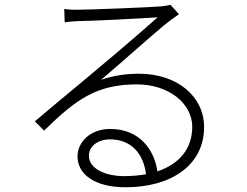

<svg xmlns="http://www.w3.org/2000/svg" viewBox="-20 -759 1040 810"><path d="M699 -739C690 -736 682 -735 659 -732C609 -728 360 -718 310 -718C295 -718 270 -718 251 -721L253 -665C272 -668 291 -669 310 -670C361 -670 591 -682 645 -686C595 -641 460 -525 404 -479C348 -431 215 -322 127 -247L166 -208C302 -341 388 -403 558 -403C690 -403 791 -324 791 -224C791 -131 736 -67 644 -36C631 -128 568 -215 445 -215C360 -215 307 -159 307 -99C307 -27 375 31 510 31C702 31 841 -62 841 -223C841 -351 729 -448 566 -448C514 -448 459 -441 406 -422C492 -494 641 -629 687 -664C700 -675 720 -688 735 -699ZM504 -16C421 -16 355 -49 355 -102C355 -142 393 -171 444 -171C533 -171 585 -112 596 -24C568 -19 537 -16 504 -16Z"/></svg>

Font: Spoqa Han Sans Neo Light
Style: Regular
Weight: 300
Designer: [Spoqa Han Sans Neo] Dong-huui Kim  Younghwa Kang  Yujin Lee  [Noto Sans] Ryoko NISHIZUKA  (kana & ideographs); Paul D. 
Foundry: Spoqa (http://www.spoqa-han-sans.com)
Version: Version 1.000